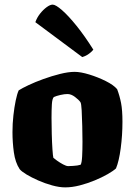

<svg xmlns="http://www.w3.org/2000/svg" viewBox="-20 -811 584 831"><path d="M262 0Q237 0 206 -8.5Q175 -17 145.5 -30Q116 -43 94.5 -56Q73 -69 65 -79Q46 -108 40 -151.5Q34 -195 34 -239Q34 -276 38 -311.5Q42 -347 48 -376Q54 -405 61 -420Q75 -429 103.5 -442.5Q132 -456 168 -469Q204 -482 240 -491Q276 -500 303 -500Q329 -500 366.5 -488.5Q404 -477 438 -460Q472 -443 487 -425Q498 -396 504 -365Q510 -334 510 -284Q510 -226 502.5 -169.5Q495 -113 482 -82Q470 -71 445.5 -57Q421 -43 389.5 -30Q358 -17 325 -8.5Q292 0 262 0ZM275 -92Q278 -92 297 -93Q316 -94 329 -98Q334 -106 335.5 -134Q337 -162 337 -198Q337 -228 336 -265.5Q335 -303 333.5 -333Q332 -363 328 -369Q321 -379 304.5 -391.5Q288 -404 272 -404Q259 -404 241.5 -400Q224 -396 213 -391Q206 -384 204.5 -359.5Q203 -335 203 -301Q203 -270 204 -232Q205 -194 207 -164.5Q209 -135 211 -128Q214 -125 226.5 -116Q239 -107 253 -99.5Q267 -92 275 -92ZM336 -564 133 -715Q140 -735 153.5 -752Q167 -769 182 -780Q197 -791 208 -791Q221 -791 248.5 -767Q276 -743 311.5 -699Q347 -655 384 -596Q379 -589 366 -579Q353 -569 336 -564Z"/></svg>

Font: Texturina Black
Style: Regular
Weight: 900
Designer: Guillermo Torres Carreño
Foundry: Omnibus-Type
Version: Version 1.002; ttfautohint (v1.8.3)